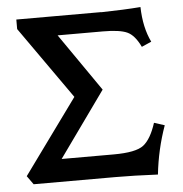

<svg xmlns="http://www.w3.org/2000/svg" viewBox="-51 -749 766 804"><g transform="rotate(-5 332.0 -347.5)"><path d="M580.6 4.9Q478.5 0 403.3 0H58.6L32.7 -36.1L260.3 -349.6L46.4 -653.3V-693.4H403.3V-692.9Q501 -694.8 568.8 -700.2Q570.8 -613.8 601.1 -551.8L560.1 -533.7Q536.1 -584 504.9 -598.1Q473.6 -612.3 403.3 -612.3H212.9L380.9 -369.6L184.6 -95.2H403.3Q497.1 -95.2 529.3 -120.4Q561.5 -145.5 583 -212.4L627 -198.2Q591.8 -99.6 580.6 4.9Z"/></g></svg>

Font: Kelvinch
Style: Bold
Weight: 700
Designer: Paul James Miller
Foundry: High-Logic / Made with FontCreator
Version: Version 3.501;March 28, 2021;FontCreator 13.0.0.2683 64-bit